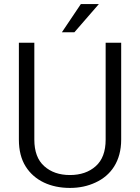

<svg xmlns="http://www.w3.org/2000/svg" viewBox="-20 -923 693 953"><path d="M504.4 -230C504.4 -170.9 487.8 -127 455.1 -98.1C422.4 -68.8 379.4 -54.2 327.1 -54.2C274.9 -54.2 232.4 -68.8 199.7 -98.1C167 -127 150.4 -170.9 150.4 -230V-710.9H73.7V-230C73.7 -176.8 85 -132.3 107.4 -96.7C151.9 -25.9 231.9 9.8 327.1 9.8C373.5 9.8 415.5 1 454.1 -17.1C530.8 -52.2 581.5 -123 581.5 -230V-710.9H504.4ZM349.1 -762.7 470.7 -902.8H381.3L287.1 -762.7Z"/></svg>

Font: Vazirmatn Light
Style: Regular
Weight: 300
Designer: Saber Rastikerdar
Foundry: Saber Rastikerdar
Version: Version 33.003